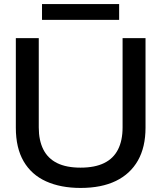

<svg xmlns="http://www.w3.org/2000/svg" viewBox="-20 -917 795 946"><path d="M377 9Q279 9 207 -23.5Q135 -56 96.5 -122Q58 -188 58 -288V-729H171V-289Q171 -225 193.5 -180.5Q216 -136 261.5 -113.5Q307 -91 377 -91Q447 -91 493 -113.5Q539 -136 561.5 -180.5Q584 -225 584 -289V-729H697V-288Q697 -192 659.5 -126Q622 -60 551 -25.5Q480 9 377 9ZM187 -819V-897H567V-819Z"/></svg>

Font: Mona Sans SemiExpanded Medium
Style: Regular
Weight: 500
Width: 6
Designer: Deni Anggara
Foundry: GitHub
Version: Version 2.000